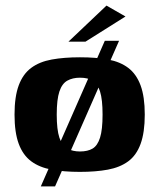

<svg xmlns="http://www.w3.org/2000/svg" viewBox="-20 -609 570 687"><path d="M126 58 355 -463H406L177 58ZM266 6Q209 6 165 -2Q121 -10 91.5 -32Q62 -54 47 -94.5Q32 -135 32 -199Q32 -263 47 -303.5Q62 -344 91.5 -366Q121 -388 165 -396Q209 -404 266 -404Q324 -404 367 -396Q410 -388 439 -366Q468 -344 483 -303.5Q498 -263 498 -199Q498 -135 483 -94Q468 -53 438.5 -31.5Q409 -10 366 -2Q323 6 266 6ZM266 -67Q294 -67 311.5 -77.5Q329 -88 338 -116.5Q347 -145 347 -199Q347 -253 338 -281.5Q329 -310 311.5 -320.5Q294 -331 266 -331Q240 -331 221 -320.5Q202 -310 192.5 -281.5Q183 -253 183 -199Q183 -145 192.5 -116.5Q202 -88 221 -77.5Q240 -67 266 -67ZM225 -460 361 -589 429 -550 286 -460Z"/></svg>

Font: Genos Thin
Style: Bold
Weight: 700
Version: Version 1.010